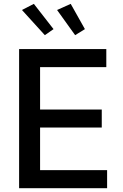

<svg xmlns="http://www.w3.org/2000/svg" viewBox="-20 -984 643 1004"><path d="M79.9 -727.3H535.9V-632.8H189.6V-411.2H512.1V-317.1H189.6V-94.5H540.1V0H79.9ZM349.8 -963.8 424 -831.7 372.9 -800.1 278.4 -931.8ZM94.8 -931.8 157 -963.8 259.9 -831.7 214.5 -800.1Z"/></svg>

Font: Cannonade Med
Style: Regular
Weight: 500
Designer: Rasmus Andersson
Foundry: rsms
Version: Version 3.012;git-f93a4a705